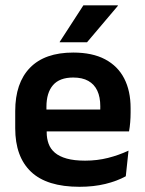

<svg xmlns="http://www.w3.org/2000/svg" viewBox="-20 -706 558 738"><path d="M285.5 12Q160 12 99.2 -45.8Q38.5 -103.5 38.5 -213V-279Q38.5 -387 95.2 -445.5Q152 -504 261.5 -504Q335 -504 384 -478Q433 -452 457.5 -404.2Q482 -356.5 482 -290.5V-273Q482 -255 480.5 -236.2Q479 -217.5 476 -201H363Q364.5 -228.5 365 -253Q365.5 -277.5 365.5 -297Q365.5 -333 354 -357.5Q342.5 -382 319.5 -395Q296.5 -408 261.5 -408Q209 -408 183.8 -378.8Q158.5 -349.5 158.5 -295.5V-250L159.5 -236V-197Q159.5 -173.5 166.8 -153.5Q174 -133.5 191 -119Q208 -104.5 236.5 -96.5Q265 -88.5 307 -88.5Q353.5 -88.5 395 -99Q436.5 -109.5 474 -127L463.5 -28.5Q430 -10 385 1Q340 12 285.5 12ZM104 -201V-285H451V-201ZM300.5 -685.5H433V-683.5L314.5 -543.5H209.5V-545Z"/></svg>

Font: Anek Bangla
Style: Semi-bold
Weight: 600
Designer: Sulekha Rajkumar (Bangla), Yesha Goshar (Latin)
Foundry: Ek Type
Version: Version 1.002;March 21, 2022;FontCreator 13.0.0.2683 64-bit